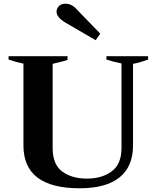

<svg xmlns="http://www.w3.org/2000/svg" viewBox="-20 -1002 842 1032"><path d="M334 -879Q309 -894 296.5 -908.5Q284 -923 284 -940Q284 -956 296.5 -969Q309 -982 333 -982Q367 -982 396 -948L519 -821L494 -786ZM106 -220V-660Q62 -669 26 -682V-700H343V-680Q323 -673 284 -664L263 -659V-206Q263 -118 314.5 -80Q366 -42 447 -42Q528 -42 580.5 -81Q633 -120 633 -206V-661Q588 -670 552 -682V-700H776V-682Q723 -663 695 -659V-220Q695 -107 622.5 -48.5Q550 10 408 10Q106 10 106 -220Z"/></svg>

Font: Trirong Bold
Style: Regular
Weight: 700
Designer: Katatrad Team
Foundry: CadsonDemak
Version: Version 1.000